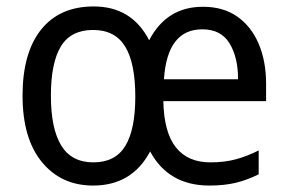

<svg xmlns="http://www.w3.org/2000/svg" viewBox="-20 -566 894 596"><path d="M610 -545Q673 -545 716.5 -514.5Q760 -484 783 -430Q806 -376 806 -306V-252H487Q489 -155 526 -108.5Q563 -62 633 -62Q677 -62 712 -71.5Q747 -81 783 -99V-25Q747 -7 711.5 1.5Q676 10 630 10Q503 10 446 -96Q390 10 269 10Q170 10 110 -63Q50 -136 50 -269Q50 -402 107.5 -474Q165 -546 271 -546Q389 -546 443 -441Q497 -545 610 -545ZM608 -475Q499 -475 489 -320H719Q719 -388 692.5 -431.5Q666 -475 608 -475ZM269 -473Q200 -473 169 -422Q138 -371 138 -269Q138 -167 170 -114.5Q202 -62 270 -62Q338 -62 369 -113Q400 -164 400 -266Q400 -370 368.5 -421.5Q337 -473 269 -473Z"/></svg>

Font: Noto Sans Hebrew SemiCondensed
Style: Regular
Weight: 400
Width: 4
Designer: Monotype Design Team
Foundry: Monotype Imaging Inc.
Version: Version 2.004; ttfautohint (v1.8.4.7-5d5b)